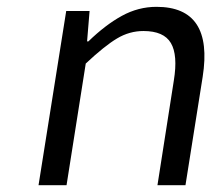

<svg xmlns="http://www.w3.org/2000/svg" viewBox="-20 -542 640 562"><path d="M92.8 0 173.8 -509.8H242.2L234.9 -420.9H238.8Q288.6 -469.2 336.7 -495.6Q384.8 -522 438 -522Q605.5 -522 573.2 -316.9L522.9 0H440.9L488.8 -306.2Q501 -380.9 480.2 -416Q459.5 -451.2 399.9 -451.2Q358.9 -451.2 322.5 -429.4Q286.1 -407.7 231 -356L174.8 0Z"/></svg>

Font: Office Code Pro D Italic
Style: Regular
Weight: 400
Italic angle: -9°
Designer: Nathan Rutzky & Paul D. Hunt
Foundry: Adobe Systems Incorporated
Version: Version 1.004;PS 001.004;hotconv 1.0.70;makeotf.lib2.5.58329